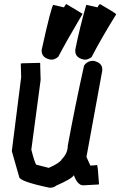

<svg xmlns="http://www.w3.org/2000/svg" viewBox="-20 -925 580 925"><path d="M427.7 -631.8H431.6Q472.7 -622.6 472.7 -590.8V-585L396.5 -168.9L416 -126L418 -127.9H427.7L447.3 -129.9Q451.2 -129.9 457 -38.1L455.1 -36.1H453.1L380.9 -32.2Q353.5 -32.2 335.9 -81.1Q327.1 -64 250 -30.3Q239.7 -20.5 218.8 -20.5Q72.3 -51.3 72.3 -73.2L37.1 -196.3V-198.2L82 -553.7L80.1 -618.2L85.9 -620.1L171.9 -622.1L173.8 -620.1V-606.4L175.8 -540L130.9 -204.1Q146.5 -142.6 154.3 -131.8L214.8 -116.2Q268.1 -139.6 277.3 -157.2Q306.6 -186.5 306.6 -223.6Q341.8 -415 384.8 -608.4Q400.4 -631.8 427.7 -631.8ZM299.8 -905.3 377.9 -858.4Q301.3 -729 260.7 -651.4Q244.1 -637.7 229.5 -637.7H223.6Q180.7 -646 180.7 -680.7V-684.6Q228.5 -901.4 237.3 -901.4L288.1 -889.6Q296.9 -905.3 299.8 -905.3ZM461.9 -905.3Q531.7 -865.2 540 -856.4Q467.3 -739.3 420.9 -649.4Q403.3 -637.7 391.6 -637.7H385.7Q342.8 -646 342.8 -678.7V-686.5Q364.3 -793 395.5 -901.4H397.5L450.2 -889.6Q455.6 -902.8 461.9 -905.3Z"/></svg>

Font: ww_drahtTSB
Style: Regular
Weight: 400
Designer: Dr. Wolfgang Wiebecke
Version: Version 1.06 May 21, 2010, initial release